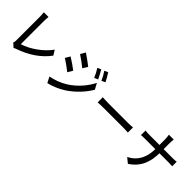

<svg xmlns="http://www.w3.org/2000/svg" viewBox="199 -1980 3202 3202"><g transform="rotate(45 1800.0 -379.0)"><path d="M306 6C525 -69 701 -189 821 -352L767 -439C654 -281 461 -151 302 -103V-651C302 -684 305 -720 309 -751H197C201 -728 204 -682 204 -650V-91C204 -70 202 -55 193 -35L261 27C278 15 296 10 306 6Z M1750 -652C1728 -698 1689 -766 1664 -803L1600 -775C1632 -728 1660 -679 1685 -622L1750 -652ZM1365 -630C1322 -664 1224 -738 1168 -773L1117 -686C1142 -670 1174 -648 1206 -624L1215 -618C1252 -591 1288 -563 1311 -544L1365 -630ZM1630 -600C1609 -647 1571 -716 1547 -755L1483 -727C1515 -679 1541 -628 1565 -571L1630 -600ZM1233 -409C1191 -442 1091 -512 1034 -546L983 -460C1010 -444 1045 -421 1079 -396L1088 -390C1123 -365 1158 -339 1181 -320L1233 -409ZM1367 -81C1513 -176 1632 -303 1713 -439L1656 -544C1584 -402 1469 -268 1318 -173C1224 -115 1121 -79 1021 -60L1074 43C1156 26 1277 -23 1367 -81Z M2607 -445C2584 -443 2549 -439 2506 -439H2028C1980 -439 1924 -443 1895 -445V-323C1925 -326 1979 -328 2028 -328H2506C2545 -328 2587 -324 2607 -323V-445Z M3224 -452H3439C3471 -452 3511 -451 3527 -449V-555C3511 -552 3475 -550 3440 -550H3224V-674C3224 -704 3227 -756 3230 -782H3116C3122 -756 3126 -706 3126 -674V-550H2883C2849 -550 2813 -553 2791 -556V-448C2814 -451 2849 -452 2884 -452H3126C3123 -263 3060 -116 2887 -27L2976 45C3163 -78 3219 -241 3224 -452Z"/></g></svg>

Font: Glow Sans SC Condensed Medium
Style: Regular
Weight: 600
Width: 3
Designer: Ryoko NISHIZUKA (kana, bopomofo & ideographs); Paul D. Hunt (Latin, Greek & Cyrillic); Sandoll Communications, Soo-young
Version: Version 0.93